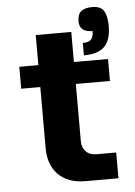

<svg xmlns="http://www.w3.org/2000/svg" viewBox="-52 -762 562 802"><g transform="rotate(-5 228.5 -361.0)"><path d="M269 -168Q269 -141 285 -124.5Q301 -108 330 -108H412V0H274Q201 0 160.5 -40.5Q120 -81 120 -152V-408H40V-500H120V-626H269V-500H412V-408H269ZM365 -722Q402 -722 414.5 -699.5Q427 -677 427 -638Q427 -578 399.5 -551Q372 -524 313 -524V-576Q337 -576 347.5 -586.5Q358 -597 358 -622Q303 -622 303 -667Q303 -697 318.5 -709.5Q334 -722 365 -722Z"/></g></svg>

Font: Fivo Sans Modern
Style: Regular
Weight: 700
Designer: Alexander Slobzheninov
Foundry: Alexander Slobzheninov
Version: 1.0